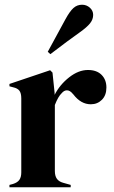

<svg xmlns="http://www.w3.org/2000/svg" viewBox="-20 -792 481 812"><path d="M20 -10 35 -14Q54 -20 62 -31.5Q70 -43 70 -63V-210V-266V-376Q70 -398 62 -408.5Q54 -419 35 -423L20 -427V-437L192 -495L202 -485L211 -399V-391Q233 -434 272.5 -465Q312 -496 352 -496Q389 -496 409.5 -475.5Q430 -455 430 -422Q430 -389 411 -370Q392 -351 364 -351Q322 -351 290 -393L288 -395Q276 -410 263 -410Q251 -410 241 -398Q226 -384 212 -348V-210V-69Q212 -48 220.5 -36Q229 -24 247 -19L279 -10V0H20ZM201 -608 257 -711Q275 -744 290.5 -758Q306 -772 327 -772Q346 -772 360 -759.5Q374 -747 374 -729Q374 -710 361 -693.5Q348 -677 317 -655Q270 -622 193 -563L182 -573Z"/></svg>

Font: DeepMind Serif Display
Style: Regular
Weight: 800
Designer: Frank Grießhammer / Modifications: Colophon Foundry
Foundry: Colophon Foundry
Version: Version 5.002